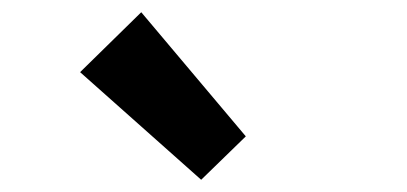

<svg xmlns="http://www.w3.org/2000/svg" viewBox="-20 -944 666 314"><path d="M309 -650 382 -721 211 -924 111 -826Z"/></svg>

Font: Noto Sans JP
Style: Bold
Weight: 700
Designer: Ryoko NISHIZUKA  (kana, bopomofo & ideographs); Paul D. Hunt (Latin, Greek & Cyrillic); Sandoll Communications , Soo-you
Foundry: Adobe
Version: Version 2.002;hotconv 1.0.116;makeotfexe 2.5.65601